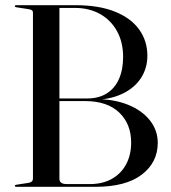

<svg xmlns="http://www.w3.org/2000/svg" viewBox="-20 -720 660 740"><path d="M588 -169.5Q588 -94 526.5 -47Q465 0 348 0H42.5Q40 0 38.5 -1.2Q37 -2.5 37 -4Q37 -7 43 -8L88.5 -15Q98 -16.5 102.5 -20.5Q107 -24.5 107 -33V-671Q107 -677.5 103 -680.5Q99 -683.5 88.5 -685L43 -692Q37 -693 37 -696Q37 -698 38.5 -699Q40 -700 42.5 -700H271Q361 -700 422.8 -675.2Q484.5 -650.5 516.2 -606.5Q548 -562.5 548 -504.5Q548 -457 522.8 -418.5Q497.5 -380 449.2 -357.5Q401 -335 332.5 -335L349 -338Q420 -338 474 -316Q528 -294 558 -255.8Q588 -217.5 588 -169.5ZM307 -330.5H194.5V-340.5H315.5Q360.5 -340.5 391.5 -360Q422.5 -379.5 438.5 -415.5Q454.5 -451.5 454.5 -500.5Q454.5 -557 431.2 -599.5Q408 -642 366 -665.8Q324 -689.5 268.5 -689.5H209V-31.5Q209 -20.5 216.2 -15.5Q223.5 -10.5 237.5 -10.5H325.5Q376 -10.5 411.8 -31Q447.5 -51.5 466.5 -87.5Q485.5 -123.5 485.5 -170.5Q485.5 -242.5 439.2 -286.5Q393 -330.5 307 -330.5Z"/></svg>

Font: Fraunces 96pt
Style: Regular
Weight: 400
Version: Version 1.000;[b76b70a41]